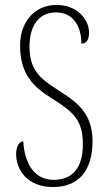

<svg xmlns="http://www.w3.org/2000/svg" viewBox="-20 -744 433 774"><path d="M194 10C296 10 353 -55 353 -175C353 -286 292 -332 214 -381C134 -431 99 -468 99 -557C99 -637 134 -694 206 -694C273 -694 308 -641 308 -568C326 -568 339 -581 339 -613C339 -664 293 -724 208 -724C117 -724 61 -653 61 -561C61 -445 114 -394 188 -348C277 -292 314 -260 314 -162C314 -68 273 -19 196 -19C115 -19 78 -91 74 -174C54 -174 45 -146 45 -124C45 -60 89 10 194 10Z"/></svg>

Font: Noto Serif Thai ExtraCondensed ExtraLight
Style: Regular
Weight: 200
Width: 2
Designer: Monotype Design Team
Foundry: Monotype Imaging Inc.
Version: Version 2.002